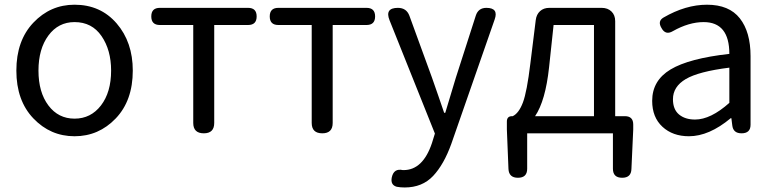

<svg xmlns="http://www.w3.org/2000/svg" viewBox="-20 -577 3349 831"><path d="M302.7 -556.6Q415 -556.6 484.9 -475.6Q554.7 -394.5 554.7 -271.5Q554.7 -141.6 481 -64.5Q407.2 12.7 302.7 12.7Q198.2 12.7 124.5 -64.5Q50.8 -141.6 50.8 -271.5Q50.8 -401.4 124.5 -479Q198.2 -556.6 302.7 -556.6ZM460.9 -271.5Q460.9 -360.4 419.4 -420.9Q377.9 -481.4 302.7 -481.4Q232.4 -481.4 189.5 -423.3Q146.5 -365.2 146.5 -271.5Q146.5 -177.7 189.5 -120.6Q232.4 -63.5 302.7 -63.5Q373 -63.5 417 -120.6Q460.9 -177.7 460.9 -271.5Z M671.9 -543H1053.7Q1090.8 -543 1090.8 -505.9Q1090.8 -468.8 1053.7 -468.8H907.2V-44.9Q907.2 0 862.3 0Q816.4 0 816.4 -44.9V-468.8H671.9Q634.8 -468.8 634.8 -505.9Q634.8 -543 671.9 -543Z M1184.6 -543H1566.4Q1603.5 -543 1603.5 -505.9Q1603.5 -468.8 1566.4 -468.8H1419.9V-44.9Q1419.9 0 1375 0Q1329.1 0 1329.1 -44.9V-468.8H1184.6Q1147.5 -468.8 1147.5 -505.9Q1147.5 -543 1184.6 -543Z M2121.1 -493.2Q2043.9 -272.5 1933.6 44.9Q1901.4 134.8 1854.5 184.6Q1807.6 234.4 1731.4 234.4Q1712.9 234.4 1697.3 231.4Q1668.9 223.6 1675.8 190.4Q1684.6 150.4 1723.6 159.2H1726.6Q1810.5 159.2 1849.6 42L1862.3 1L1666 -489.3Q1644.5 -543 1702.1 -543Q1739.3 -543 1752 -508.8L1849.6 -241.2Q1858.4 -215.8 1877 -162.6Q1895.5 -109.4 1902.3 -88.9H1907.2Q1943.4 -209 1953.1 -241.2L2039.1 -508.8Q2049.8 -543 2085 -543Q2138.7 -543 2121.1 -493.2Z M2295.9 -74.2H2550.8V-468.8H2376L2356.4 -285.2Q2340.8 -140.6 2295.9 -74.2ZM2632.8 0H2261.7V153.3Q2261.7 192.4 2221.7 192.4Q2182.6 192.4 2180.7 154.3L2173.8 -16.6V-50.8Q2173.8 -74.2 2196.3 -74.2H2199.2Q2225.6 -86.9 2243.2 -133.3Q2260.7 -179.7 2275.4 -301.8L2298.8 -490.2Q2301.8 -514.6 2317.4 -528.8Q2333 -543 2357.4 -543H2584Q2610.4 -543 2626.5 -527.3Q2642.6 -511.7 2642.6 -485.4V-74.2H2684.6Q2720.7 -74.2 2720.7 -38.1V-16.6L2712.9 154.3Q2711.9 192.4 2672.9 192.4Q2632.8 192.4 2632.8 153.3Z M3228.5 -334V-37.1Q3228.5 0 3189.5 0Q3153.3 0 3149.4 -34.2L3145.5 -65.4H3142.6Q3048.8 12.7 2961.9 12.7Q2891.6 12.7 2847.2 -28.3Q2802.7 -69.3 2802.7 -140.6Q2802.7 -228.5 2882.3 -276.4Q2961.9 -324.2 3136.7 -343.8Q3136.7 -481.4 3025.4 -481.4Q2961.9 -481.4 2892.6 -442.4Q2860.4 -422.9 2842.8 -456.1Q2825.2 -485.4 2851.6 -501Q2947.3 -556.6 3040 -556.6Q3135.7 -556.6 3182.1 -497.6Q3228.5 -438.5 3228.5 -334ZM3136.7 -131.8V-284.2Q3003.9 -267.6 2948.2 -234.9Q2892.6 -202.1 2892.6 -147.5Q2892.6 -103.5 2918.9 -81.5Q2945.3 -59.6 2988.3 -59.6Q3055.7 -59.6 3136.7 -131.8Z"/></svg>

Font: GenSenMaruGothic TW TTF Regular
Style: Regular
Weight: 400
Version: Version 1.301